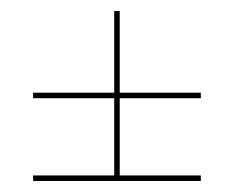

<svg xmlns="http://www.w3.org/2000/svg" viewBox="-20 -523 424 348"><path d="M40 -205H187V-345H40V-355H187V-503H197V-355H344V-345H197V-205H344V-195H40Z"/></svg>

Font: Bebas Neue Thin
Style: Regular
Weight: 200
Designer: Ryoichi Tsunekawa
Foundry: Ryoichi Tsunekawa
Version: Version 1.003;PS 001.003;hotconv 1.0.70;makeotf.lib2.5.58329